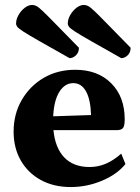

<svg xmlns="http://www.w3.org/2000/svg" viewBox="-20 -744 564 776"><path d="M266 12Q197 12 145 -16.5Q93 -45 64 -95.5Q35 -146 35 -212Q35 -283 68 -340Q101 -397 157 -429.5Q213 -462 284 -462Q375 -462 429.5 -407.5Q484 -353 484 -262Q484 -235 477 -226.5Q470 -218 452 -218H196Q203 -146 240 -107.5Q277 -69 342 -69Q376 -69 407 -82Q438 -95 470 -123L487 -81Q453 -39 392 -13.5Q331 12 266 12ZM276 -408Q242 -408 220 -373Q198 -338 195 -274L348 -279Q346 -342 327.5 -375Q309 -408 276 -408ZM261 -509Q183 -553 139 -578Q95 -603 75 -616Q55 -629 50 -635.5Q45 -642 45 -649Q45 -666 55 -683.5Q65 -701 80 -712.5Q95 -724 110 -724Q118 -724 126.5 -720Q135 -716 152.5 -699.5Q170 -683 204 -648Q238 -613 299 -551Q299 -532 287 -520.5Q275 -509 261 -509ZM470 -509Q392 -553 348 -578Q304 -603 284 -616Q264 -629 259 -635.5Q254 -642 254 -649Q254 -666 264 -683.5Q274 -701 289 -712.5Q304 -724 319 -724Q327 -724 335.5 -720Q344 -716 361.5 -699.5Q379 -683 413 -648Q447 -613 508 -551Q508 -532 496 -520.5Q484 -509 470 -509Z"/></svg>

Font: Petrona ExtraBold
Style: Regular
Weight: 800
Designer: Ringo R. Seeber
Foundry: Ringo R. Seeber
Version: Version 2.001; ttfautohint (v1.8.3)